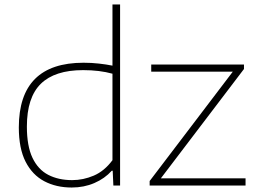

<svg xmlns="http://www.w3.org/2000/svg" viewBox="-20 -828 1148 857"><path d="M300 9Q231 9 177.8 -19Q124.5 -47 94.2 -106.2Q64 -165.5 64 -259Q64 -548 353 -548Q388.5 -548 421.8 -544.2Q455 -540.5 482 -535V-808H516V0H486L483 -66H479Q447.5 -31 401.2 -11Q355 9 300 9ZM302 -24Q351.5 -24 398.8 -44.2Q446 -64.5 482 -113V-499Q424.5 -515 351 -515Q224.5 -515 162.2 -454Q100 -393 100 -263Q100 -176 125 -123.5Q150 -71 195.5 -47.5Q241 -24 302 -24ZM648 0V-20L1019 -508H655V-540H1069V-520L698 -32H1076V0Z"/></svg>

Font: Encode Sans Expanded Expanded Thin
Style: Regular
Weight: 100
Width: 7
Designer: Multiple Designers
Foundry: Impallari Type
Version: Version 3.000; ttfautohint (v1.8.3) -l 8 -r 50 -G 200 -x 14 